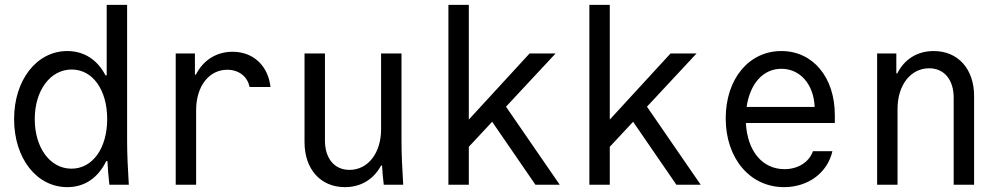

<svg xmlns="http://www.w3.org/2000/svg" viewBox="-20 -760 4100 790"><path d="M430 0H510C506 -63 503 -129 503 -180V-740H419V-450H414C381 -514 326 -550 257 -550C131 -550 38 -431 38 -270C38 -108 131 10 257 10C329 10 384 -29 417 -97H422C424 -65 426 -33 430 0ZM274 -66C186 -66 123 -152 123 -270C123 -388 187 -474 275 -474C361 -474 421 -391 421 -270C421 -150 361 -66 274 -66Z M787 0V-307C787 -405 840 -473 915 -473C962 -473 998 -446 1007 -402H1093C1083 -490 1022 -547 937 -547C870 -547 816 -512 786 -453H782V-540H703V0Z M1632 -180V-540H1548V-228C1548 -130 1494 -61 1418 -61C1356 -61 1317 -108 1317 -182V-540H1233V-175C1233 -64 1299 10 1399 10C1466 10 1518 -23 1548 -79H1552C1553 -53 1556 -27 1559 0H1639C1635 -63 1632 -129 1632 -180Z M1825 0H1909V-156L2005 -259L2183 0H2283L2062 -321L2266 -540H2159L1909 -268V-740H1825Z M2405 0H2489V-156L2585 -259L2763 0H2863L2642 -321L2846 -540H2739L2489 -268V-740H2405Z M3049 -254H3415V-286C3415 -442 3325 -550 3195 -550C3061 -550 2966 -435 2966 -273C2966 -108 3066 10 3206 10C3305 10 3385 -49 3405 -138H3325C3309 -93 3264 -64 3208 -64C3116 -64 3055 -139 3049 -254ZM3195 -477C3271 -477 3328 -415 3332 -320H3052C3066 -416 3120 -477 3195 -477Z M3589 0H3673V-312C3673 -410 3727 -479 3803 -479C3865 -479 3904 -432 3904 -358V0H3988V-365C3988 -476 3922 -550 3822 -550C3754 -550 3701 -516 3672 -458H3668V-540H3589Z"/></svg>

Font: CommitMono-dimboump
Style: Regular
Weight: 400
Monospace: yes
Designer: Eigil Nikolajsen
Foundry: Eigil Nikolajsen
Version: Version 1.143